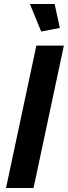

<svg xmlns="http://www.w3.org/2000/svg" viewBox="-20 -936 338 956"><path d="M129 -916H252L278 -797L185 -779ZM161 -709H298L147 0H10Z"/></svg>

Font: Raleway-v4020
Style: Bold Italic
Weight: 700
Italic angle: -12°
Designer: Matt McInerney, Pablo Impallari, Rodrigo Fuenzalida
Foundry: Matt McInerney, Pablo Impallari, Rodrigo Fuenzalida
Version: Version 4.020;PS 004.020;hotconv 1.0.88;makeotf.lib2.5.64775